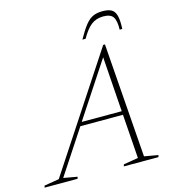

<svg xmlns="http://www.w3.org/2000/svg" viewBox="-184 -963 954 1064"><g transform="rotate(-15 293.0 -431.0)"><path d="M516.5 -25 596 -11 592.5 0H394L397.5 -11L481.5 -25L463.5 -277.5H219L53 -25L132 -11L128.5 0H-60.5L-57.5 -11L27.5 -25L458 -680H468ZM232.5 -298.5H462L440 -614ZM499 -832.5Q457.5 -832.5 429 -810Q400.5 -787.5 372.5 -738H354Q382 -788 403.5 -814.8Q425 -841.5 447.8 -851.5Q470.5 -861.5 502 -861.5Q534 -861.5 552.5 -851.5Q571 -841.5 578.2 -814.8Q585.5 -788 583 -738H568Q569.5 -788.5 555 -810.5Q540.5 -832.5 499 -832.5Z"/></g></svg>

Font: Newsreader Text ExtraLight
Style: Italic
Weight: 275
Italic angle: -17°
Designer: Hugues Gentile
Foundry: Production Type
Version: Version 1.001